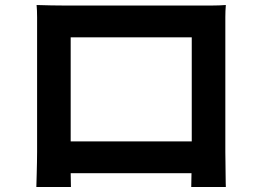

<svg xmlns="http://www.w3.org/2000/svg" viewBox="-20 -729 1040 766"><path d="M262 -580V-165H745V-580ZM879 -122Q879 -107 879.5 -84Q880 -61 880 -39Q880 -17 880.5 -0.5Q881 16 881 17H743L744 -38H262L263 17H125Q125 15 125.5 -0.5Q126 -16 126.5 -37Q127 -58 127.5 -81.5Q128 -105 128 -123V-612Q128 -633 128 -660.5Q128 -688 126 -709Q157 -708 184.5 -707.5Q212 -707 232 -707H782Q801 -707 827.5 -707Q854 -707 881 -709Q879 -686 879 -660.5Q879 -635 879 -612Z"/></svg>

Font: SpoqaHanSansJP-Bold
Style: Regular
Weight: 700
Designer: [Source Han Sans]
Ryoko NISHIZUKA  (kana & ideographs); Paul D. Hunt (Latin, Greek & Cyrillic); Wenlong ZHANG  (bopomofo
Foundry: Spoqa (http://bi.spoqa.com)
Version: Version 1.002.20150607